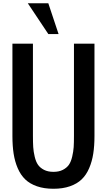

<svg xmlns="http://www.w3.org/2000/svg" viewBox="-20 -1141 651 1170"><path d="M149.4 -1121.1H274.4L336.9 -933.6H274.4ZM555.7 -312.5Q555.7 -252.4 548.3 -204.8Q541 -157.2 523.4 -116.2Q505.9 -75.2 477.8 -48.1Q449.7 -21 406.2 -5.9Q362.8 9.3 305.7 9.3Q248.5 9.3 205.1 -5.9Q161.6 -21 133.5 -48.1Q105.5 -75.2 87.9 -116.2Q70.3 -157.2 63 -204.8Q55.7 -252.4 55.7 -312.5V-875H180.7V-312.5Q180.7 -272 182.4 -244.6Q184.1 -217.3 191.4 -186.3Q198.7 -155.3 211.7 -136.7Q224.6 -118.2 248.3 -106Q272 -93.8 305.7 -93.8Q339.4 -93.8 363 -106Q386.7 -118.2 399.7 -136.7Q412.6 -155.3 419.9 -186.3Q427.2 -217.3 429 -244.6Q430.7 -272 430.7 -312.5V-875H555.7Z"/></svg>

Font: OswaldRegular
Style: Regular
Weight: 400
Designer: vernon adams
Foundry: vernon adams
Version: Version 1.000